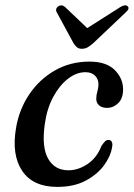

<svg xmlns="http://www.w3.org/2000/svg" viewBox="-20 -704 511 734"><path d="M306.5 -428Q272.5 -428 240 -403Q207.5 -378 183.5 -333.5Q159.5 -289 151.5 -231.5Q138.5 -142.5 163.8 -97.8Q189 -53 241.5 -53Q279 -53 314.8 -77Q350.5 -101 368 -146.5Q376 -158 381.8 -163.8Q387.5 -169.5 395.5 -169Q403.5 -169 407.5 -161.5Q411.5 -154 408 -139Q403 -107 377.8 -72.2Q352.5 -37.5 307.8 -13.5Q263 10.5 199 10.5Q106 10.5 64.8 -50.8Q23.5 -112 41.5 -216Q53.5 -286.5 92.2 -343.8Q131 -401 190 -434.8Q249 -468.5 322 -468.5Q387.5 -468.5 419.8 -435.2Q452 -402 450.5 -358.5Q449.5 -326 431 -308.8Q412.5 -291.5 390 -291.5Q369.5 -291.5 358.5 -301.5Q347.5 -311.5 348 -327Q348 -340.5 352 -353.5Q356 -366.5 356.5 -381Q356.5 -401.5 343.2 -414.8Q330 -428 306.5 -428ZM336.5 -539Q324.5 -528.5 314.8 -523Q305 -517.5 293 -517.5Q281.5 -517.5 274.5 -523Q267.5 -528.5 261 -539L197.5 -656Q193 -663.5 195 -669.8Q197 -676 202 -679.5Q216.5 -688.5 229 -677L313.5 -596.5L440 -677Q460 -689 468.5 -679.5Q477 -671 460 -656Z"/></svg>

Font: Fraunces 9pt S000
Style: Italic
Weight: 400
Italic angle: -16°
Version: Version 1.000; ttfautohint (v1.8.3)